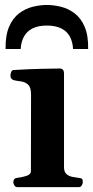

<svg xmlns="http://www.w3.org/2000/svg" viewBox="-20 -768 382 788"><path d="M51.3 0Q43 0 38.8 -7.3Q34.7 -14.6 34.7 -20Q34.7 -36.6 50.8 -38.1Q68.8 -40 87.9 -45.9Q106.9 -51.8 106.9 -65.9L107.4 -379.9Q107.4 -410.2 94.7 -421.1Q82 -432.1 64.9 -434.1Q47.9 -436 34.7 -439.5Q29.8 -441.9 26.4 -445.8Q22.9 -449.7 22.9 -459Q22.9 -464.8 25.9 -472.4Q28.8 -480 34.7 -480.5Q98.1 -484.4 149.4 -485.6Q200.7 -486.8 228 -486.8Q231.9 -486.8 237.1 -482.9Q242.2 -479 242.7 -467.3V-82Q242.7 -62.5 252.7 -53.7Q262.7 -44.9 276.6 -42.2Q290.5 -39.6 302.2 -38.1Q312.5 -37.1 316.2 -34.2Q319.8 -31.2 319.8 -20Q319.8 -14.6 315.7 -7.3Q311.5 0 303.2 0ZM172.4 -747.6Q200.2 -747.6 230.2 -740.2Q260.3 -732.9 286.1 -713.4Q312 -693.8 327.4 -658.2Q342.8 -622.6 341.8 -566.9H279.8Q278.3 -596.7 266.4 -618.4Q254.4 -640.1 231 -651.6Q207.5 -663.1 172.4 -663.1Q137.2 -663.1 114 -651.6Q90.8 -640.1 78.6 -618.4Q66.4 -596.7 64.9 -566.9H2.9Q2 -622.6 17.3 -658.2Q32.7 -693.8 58.6 -713.4Q84.5 -732.9 114.5 -740.2Q144.5 -747.6 172.4 -747.6Z"/></svg>

Font: Gelasio SemiBold
Style: Regular
Weight: 600
Designer: Eben Sorkin
Foundry: Eben Sorkin
Version: Version 1.008